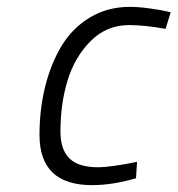

<svg xmlns="http://www.w3.org/2000/svg" viewBox="-20 -530 517 559"><path d="M358 -510C314.7 -510 275.8 -499.7 241.5 -479C207.2 -458.3 179.5 -430.3 158.5 -395C137.5 -359.7 121.7 -320 111 -276C100.3 -232 95 -185.7 95 -137C95 -39.7 146 9 248 9C288 9 330.7 2.3 376 -11L379 -59L360 -55C346.7 -52.3 330.5 -49.7 311.5 -47C292.5 -44.3 277.3 -43 266 -43C227.3 -43 199.3 -51.7 182 -69C164.7 -86.3 156 -112.3 156 -147C156 -200.3 162.8 -249.7 176.5 -295C190.2 -340.3 212.5 -378.7 243.5 -410C274.5 -441.3 312 -457 356 -457C385.3 -457 420.7 -453.3 462 -446L477 -494L460 -498C448 -500.7 432 -503.3 412 -506C392 -508.7 374 -510 358 -510Z"/></svg>

Font: RazerF5 Light
Style: Italic
Weight: 300
Foundry: Razer Inc.
Version: Version 2